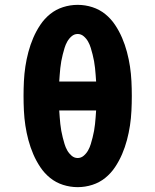

<svg xmlns="http://www.w3.org/2000/svg" viewBox="-20 -763 640 791"><path d="M300 8Q269 8 239.5 -1.5Q210 -11 186.5 -30Q163 -49 146 -74.5Q129 -100 117 -128Q105 -156 97 -186Q89 -216 84.5 -246Q80 -276 78.5 -306.5Q77 -337 77 -368Q77 -398 78.5 -428.5Q80 -459 84.5 -489Q89 -519 97 -549Q105 -579 117 -607Q129 -635 146 -660.5Q163 -686 186.5 -705Q210 -724 239.5 -733.5Q269 -743 300 -743Q331 -743 360.5 -733.5Q390 -724 413.5 -705Q437 -686 454 -660.5Q471 -635 483 -607Q495 -579 503 -549Q511 -519 515.5 -489Q520 -459 521.5 -428.5Q523 -398 523 -368Q523 -337 521.5 -306.5Q520 -276 515.5 -246Q511 -216 503 -186Q495 -156 483 -128Q471 -100 454 -74.5Q437 -49 413.5 -30Q390 -11 360.5 -1.5Q331 8 300 8ZM224 -427H376Q375 -441 374 -455Q373 -469 371.5 -483Q370 -497 367.5 -511Q365 -525 361.5 -538.5Q358 -552 354 -565.5Q350 -579 343 -591.5Q336 -604 325 -613.5Q314 -623 300 -623Q286 -623 275 -613.5Q264 -604 257 -591.5Q250 -579 246 -565.5Q242 -552 238.5 -538.5Q235 -525 232.5 -511Q230 -497 228.5 -483Q227 -469 226 -455Q225 -441 224 -427ZM300 -112Q314 -112 325 -121.5Q336 -131 343 -143.5Q350 -156 354 -169.5Q358 -183 361.5 -196.5Q365 -210 367.5 -224Q370 -238 371.5 -252Q373 -266 374 -280Q375 -294 376 -308H224Q225 -294 226 -280Q227 -266 228.5 -252Q230 -238 232.5 -224Q235 -210 238.5 -196.5Q242 -183 246 -169.5Q250 -156 257 -143.5Q264 -131 275 -121.5Q286 -112 300 -112Z"/></svg>

Font: Iosevka Aile Heavy
Style: Regular
Weight: 900
Designer: Belleve Invis
Foundry: Belleve Invis
Version: Version 31.1.0; ttfautohint (v1.8.4)